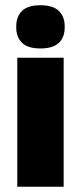

<svg xmlns="http://www.w3.org/2000/svg" viewBox="-20 -713 308 733"><path d="M46 0V-492.5H223V0ZM134.5 -528Q86 -528 64 -549.8Q42 -571.5 42 -608.5V-612.5Q42 -649.5 64 -671.2Q86 -693 134.5 -693Q182.5 -693 204.8 -671.2Q227 -649.5 227 -612.5V-608.5Q227 -571 204.8 -549.5Q182.5 -528 134.5 -528Z"/></svg>

Font: Anek Odia ExtraBold
Style: Regular
Weight: 800
Designer: Yesha Goshar & Mahesh Sahu (Odia), Yesha Goshar (Latin)
Foundry: Ek Type
Version: Version 1.003